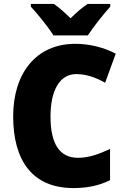

<svg xmlns="http://www.w3.org/2000/svg" viewBox="-20 -947 637 977"><path d="M252 -767H427C455 -810 509 -878 541 -913V-927H426C397 -908 371 -885 339 -854C307 -885 283 -907 254 -927H137V-913C170 -878 226 -809 252 -767ZM368 -570C421 -570 468 -552 515 -526L569 -674C501 -709 430 -724 363 -724C162 -724 47 -572 47 -355C47 -131 144 10 354 10C423 10 483 -2 540 -30V-189C486 -164 434 -144 377 -144C283 -144 237 -215 237 -354C237 -489 285 -570 368 -570Z"/></svg>

Font: Noto Sans Sinhala SemiCondensed Black
Style: Regular
Weight: 900
Width: 4
Designer: Jelle Bosma - Monotype Design Team
Foundry: Monotype Imaging Inc.
Version: Version 2.006